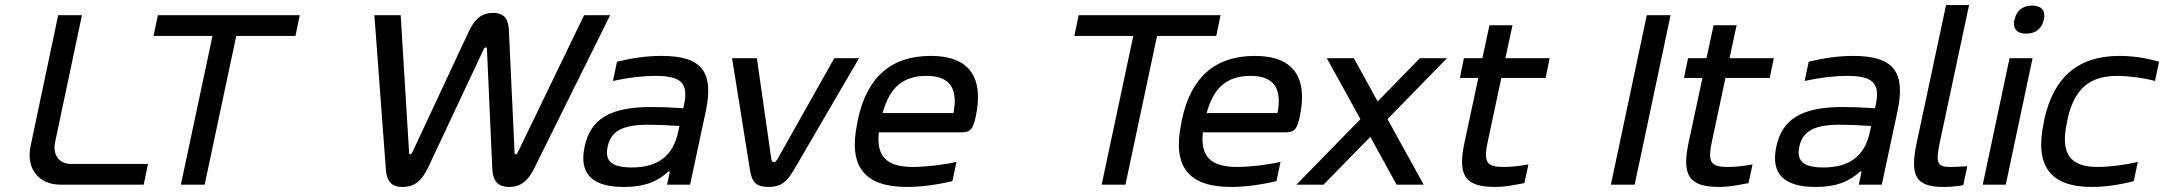

<svg xmlns="http://www.w3.org/2000/svg" viewBox="-20 -730 8555 759"><path d="M210 -670 101 -153C82 -65 132 0 219 0H548L565 -82H260C213 -82 187 -119 198 -169L304 -670Z M1165 -670H604L587 -588H820L695 0H789L914 -588H1148Z M1671 -65 1892 -535C1894 -540 1897 -543 1900 -543C1902 -543 1905 -540 1905 -535L1926 -65C1928 -16 1946 9 1993 9C2041 9 2069 -18 2092 -65L2392 -670H2289L2028 -130C2023 -121 2022 -120 2019 -120C2016 -120 2014 -122 2014 -130L1992 -603C1991 -647 1980 -679 1929 -679C1877 -679 1853 -647 1832 -603L1611 -130C1607 -123 1605 -120 1602 -120C1598 -120 1597 -123 1597 -130L1564 -670H1460L1505 -65C1508 -18 1523 9 1571 9C1619 9 1647 -16 1671 -65Z M2595 -509C2537 -509 2481 -501 2419 -486L2403 -410C2462 -423 2520 -430 2570 -430C2671 -430 2703 -403 2684 -315L2681 -302C2621 -306 2579 -307 2554 -307C2391 -307 2314 -259 2291 -150C2268 -42 2322 9 2446 9C2525 9 2579 -11 2622 -52H2628L2617 0H2708L2770 -290C2803 -447 2754 -509 2595 -509ZM2382 -150C2395 -212 2441 -237 2544 -237C2573 -237 2622 -235 2666 -232L2661 -209C2641 -115 2582 -68 2478 -68C2398 -68 2370 -93 2382 -150Z M2874 -500 2945 -56C2953 -8 2971 9 3018 9C3064 9 3089 -8 3117 -56L3376 -500H3278L3054 -102C3047 -90 3042 -89 3039 -89C3035 -89 3031 -90 3029 -102L2972 -500Z M3837 -268C3870 -422 3814 -509 3660 -509C3502 -509 3407 -425 3371 -256L3369 -244C3333 -73 3395 9 3566 9C3618 9 3682 1 3745 -14L3761 -90C3714 -79 3638 -70 3590 -70C3485 -70 3444 -111 3454 -207H3784C3817 -207 3827 -222 3837 -268ZM3469 -283C3497 -385 3550 -430 3643 -430C3736 -430 3768 -379 3749 -283Z M4805 -670H4244L4227 -588H4460L4335 0H4429L4554 -588H4788Z M5118 -268C5151 -422 5095 -509 4941 -509C4783 -509 4688 -425 4652 -256L4650 -244C4614 -73 4676 9 4847 9C4899 9 4963 1 5026 -14L5042 -90C4995 -79 4919 -70 4871 -70C4766 -70 4725 -111 4735 -207H5065C5098 -207 5108 -222 5118 -268ZM4750 -283C4778 -385 4831 -430 4924 -430C5017 -430 5049 -379 5030 -283Z M5225 -500 5358 -259 5105 0H5212L5397 -189L5501 0H5608L5465 -259L5700 -500H5593L5426 -329L5332 -500Z M5924 -70C5857 -70 5844 -88 5861 -169L5915 -422H6090L6106 -500H5931L5959 -630H5868L5840 -500H5767L5751 -422H5824L5769 -165C5741 -33 5774 9 5891 9C5929 9 5955 3 6006 -6L6022 -80C5982 -73 5953 -70 5924 -70Z M6490 -670 6348 0H6442L6584 -670Z M6810 -70C6743 -70 6730 -88 6747 -169L6801 -422H6976L6992 -500H6817L6845 -630H6754L6726 -500H6653L6637 -422H6710L6655 -165C6627 -33 6660 9 6777 9C6815 9 6841 3 6892 -6L6908 -80C6868 -73 6839 -70 6810 -70Z M7306 -509C7248 -509 7192 -501 7130 -486L7114 -410C7173 -423 7231 -430 7281 -430C7382 -430 7414 -403 7395 -315L7392 -302C7332 -306 7290 -307 7265 -307C7102 -307 7025 -259 7002 -150C6979 -42 7033 9 7157 9C7236 9 7290 -11 7333 -52H7339L7328 0H7419L7481 -290C7514 -447 7465 -509 7306 -509ZM7093 -150C7106 -212 7152 -237 7255 -237C7284 -237 7333 -235 7377 -232L7372 -209C7352 -115 7293 -68 7189 -68C7109 -68 7081 -93 7093 -150Z M7688 -70C7637 -70 7632 -88 7648 -166L7764 -710H7673L7557 -166C7530 -36 7551 9 7663 9C7689 9 7715 7 7741 2L7757 -73C7733 -71 7704 -70 7688 -70Z M7924 -500 7818 0H7909L8015 -500ZM7943 -651C7936 -618 7952 -597 7990 -597C8028 -597 8052 -618 8059 -651L8060 -653C8067 -687 8051 -708 8013 -708C7975 -708 7951 -687 7944 -653Z M8061 -256 8059 -244C8023 -74 8085 9 8249 9C8300 9 8358 1 8415 -14L8431 -90C8383 -78 8316 -70 8274 -70C8162 -70 8124 -123 8151 -247L8152 -253C8178 -377 8238 -430 8350 -430C8392 -430 8456 -422 8499 -410L8515 -486C8464 -501 8410 -509 8359 -509C8195 -509 8098 -426 8061 -256Z"/></svg>

Font: LT Wave Text Italic
Style: Regular
Weight: 400
Designer: Daniel Lyons
Version: Version 2.5 (Glyphs App)